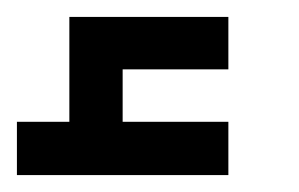

<svg xmlns="http://www.w3.org/2000/svg" viewBox="-20 -382 353 227"><path d="M62 -362H250V-300H125V-238H250V-175H0V-238H62V-300Z"/></svg>

Font: Jawi Kufi
Style: Medium
Weight: 500
Version: Version 2.3